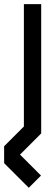

<svg xmlns="http://www.w3.org/2000/svg" viewBox="-96 -640 236 921"><path d="M0 101.6Q33.2 135.7 100.6 202.1L42 260.7L-76.2 142.6V60.5H-75.2L18.6 -33.2V-620.1H101.6V1H100.6Z"/></svg>

Font: mr_KirucoupageG
Style: Regular
Weight: 400
Designer: Jan Henkel
Version: Version 1.00 May 25, 2020, initial release